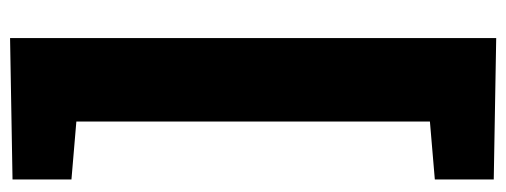

<svg xmlns="http://www.w3.org/2000/svg" viewBox="-340 -572 1030 391"><g transform="rotate(90 175.5 -377.0)"><path d="M58 118V-872L346 -867V-747L228 -737V-17L346 -7V113Z"/></g></svg>

Font: Bitter Black
Style: Regular
Weight: 900
Designer: Sol Matas, and Bitter project Authors
Foundry: Sol Matas
Version: Version 2.001